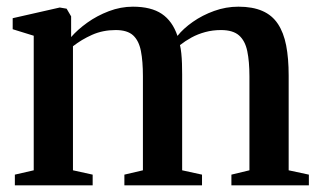

<svg xmlns="http://www.w3.org/2000/svg" viewBox="-20 -555 957 575"><path d="M24.5 0V-32L81 -45V-448L18 -467.5V-500.5L159 -532.5L179.5 -529L193 -506V-444Q212 -466 241.2 -487Q270.5 -508 306 -521.5Q341.5 -535 378 -535Q432.5 -535 464.5 -513.5Q496.5 -492 511.5 -447.5Q529 -469.5 557.5 -489.5Q586 -509.5 621.2 -522.2Q656.5 -535 694 -535Q736.5 -535 765.8 -522.2Q795 -509.5 812.2 -483.5Q829.5 -457.5 837 -419Q844.5 -380.5 844.5 -328.5V-45L905 -32V0H673V-32L727 -45V-326Q727 -371 720.5 -402Q714 -433 695.8 -449Q677.5 -465 642 -465Q617 -465 594.8 -459Q572.5 -453 553.8 -442.8Q535 -432.5 519 -420Q521.5 -409.5 523 -395Q524.5 -380.5 525 -364.5Q525.5 -348.5 525.5 -332.5V-45L585 -32V0H352.5V-32L408 -45V-327Q408 -371.5 402 -402.2Q396 -433 378.8 -449Q361.5 -465 326.5 -465Q288 -465 256 -450.8Q224 -436.5 198.5 -416.5V-45L257.5 -32V0Z"/></svg>

Font: Merriweather 96pt SemiBold
Style: Regular
Weight: 600
Version: Version 2.100